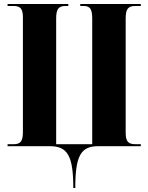

<svg xmlns="http://www.w3.org/2000/svg" viewBox="-20 -734 745 964"><path d="M348 210H358C358 50 385 0 472 0H687V-10H660C623 -10 611 -24 611 -69V-641C611 -689 623 -704 660 -704H687V-714H383V-704H399C432 -704 443 -689 443 -641V-10H262V-641C262 -689 274 -704 310 -704H323V-714H18V-704H47C83 -704 95 -690 95 -646V-73C95 -25 84 -10 48 -10H18V0H231C320 0 348 50 348 210Z"/></svg>

Font: Noto Serif Display ExtraCondensed Black
Style: Regular
Weight: 900
Width: 2
Designer: Monotype Design Team
Foundry: Monotype Imaging Inc.
Version: Version 2.009